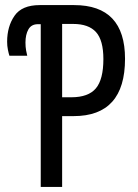

<svg xmlns="http://www.w3.org/2000/svg" viewBox="-20 -734 542 754"><path d="M140 0H224V-278H269Q471 -278 471 -503Q471 -714 271 -714H136Q66 -714 37 -672Q8 -630 8 -570Q8 -554 11 -539Q14 -524 17 -515H87Q85 -522 82.5 -536Q80 -550 80 -567Q80 -598 91.5 -618.5Q103 -639 129 -639H140ZM224 -352V-640H267Q328 -640 357 -608Q386 -576 386 -502Q386 -422 356.5 -387Q327 -352 260 -352Z"/></svg>

Font: Noto Sans Display Condensed
Style: Regular
Weight: 400
Width: 3
Designer: Monotype Design Team
Foundry: Monotype Imaging Inc.
Version: Version 1.900